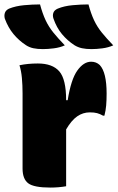

<svg xmlns="http://www.w3.org/2000/svg" viewBox="-56 -842 532 868"><path d="M125 -822Q136 -781 150 -751Q164 -721 185.5 -694.5Q207 -668 237 -637Q215 -627 187.5 -623.5Q160 -620 138 -620Q113 -620 94.5 -624Q76 -628 61 -638Q29 -659 5 -688Q-19 -717 -34 -757Q-38 -771 -34 -783.5Q-30 -796 -15 -803Q15 -815 53 -818.5Q91 -822 125 -822ZM344 -822Q355 -781 369 -751Q383 -721 404.5 -694.5Q426 -668 456 -637Q434 -627 407 -623.5Q380 -620 358 -620Q333 -620 314.5 -624Q296 -628 280 -638Q248 -659 224 -688Q200 -717 186 -757Q181 -771 185 -783.5Q189 -796 205 -803Q234 -815 272 -818.5Q310 -822 344 -822ZM243 0Q209 6 172 6Q97 6 71.5 -13.5Q46 -33 46 -80V-420Q46 -457 43 -489.5Q40 -522 32 -547Q51 -551 71.5 -553Q92 -555 115 -555Q181 -555 212 -519.5Q243 -484 243 -389H250Q265 -483 293.5 -523Q322 -563 356 -563Q379 -563 395 -548Q426 -515 426 -419Q426 -389 424 -365.5Q422 -342 416 -319H410Q396 -327 383 -330.5Q370 -334 350 -334Q319 -334 293 -316Q267 -298 243 -257Z"/></svg>

Font: Recursive Sn Csl St Blk
Style: Regular
Weight: 900
Version: Version 1.079;hotconv 1.0.112;makeotfexe 2.5.65598; ttfautoh